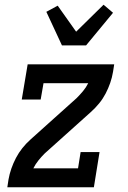

<svg xmlns="http://www.w3.org/2000/svg" viewBox="-20 -792 540 812"><path d="M11 0 16 -33Q20 -56 28 -79Q36 -102 47.5 -124Q59 -146 74.5 -165.5Q90 -185 109 -202L207 -290L304 -377Q318 -391 331 -406.5Q344 -422 353 -440H164L152 -371H72L97 -520H463L458 -488Q454 -464 446 -441Q438 -418 426.5 -396Q415 -374 399 -354.5Q383 -335 364 -318L169 -143Q155 -129 142.5 -113.5Q130 -98 121 -80H310L321 -149H401L377 0ZM242 -600 176 -742 224 -768 302 -658 418 -772 458 -738 344 -600Z"/></svg>

Font: Iosevka Curly Slab Medium
Style: Italic
Weight: 500
Italic angle: -9°
Monospace: yes
Designer: Belleve Invis
Foundry: Belleve Invis
Version: Version 22.1.2; ttfautohint (v1.8.4)